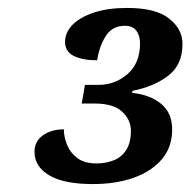

<svg xmlns="http://www.w3.org/2000/svg" viewBox="-20 -844 480 484"><path d="M214 -380Q141 -380 104 -402.1Q67 -424.2 67 -461Q67 -488 88.4 -503Q109.8 -518 141 -518Q141 -499 149 -479Q157 -459 175 -445.5Q193 -432 223 -432Q247 -432 267 -440Q287 -448 298.5 -466.5Q310 -485 310 -514.3Q310 -541.8 288 -562.4Q266 -583 219 -583H186L194.2 -630H228Q270 -630 301.5 -657.3Q333 -684.7 333 -734.5Q333 -754 323.8 -766.5Q314.7 -779 294.7 -779Q263 -779 246.5 -753Q230 -727 225 -692Q188.2 -692 166.1 -703Q144 -714 144 -738.2Q144 -762.4 163 -781.6Q182 -800.8 216.9 -812.4Q251.8 -824 301.1 -824Q372 -824 406 -797.5Q440 -771 440 -733Q440 -681 404.5 -653.5Q369 -626 314 -615L313 -610Q359 -605 386.5 -582Q414 -559 414 -518Q414 -473 388 -442.5Q362 -412 317.1 -396Q272.2 -380 214 -380Z"/></svg>

Font: Noto Serif Tamil
Style: Italic
Weight: 400
Italic angle: -12°
Designer: Indian Type Foundry, Tom Grace, and the Monotype Design Team
Foundry: Monotype Imaging Inc.
Version: Version 2.003